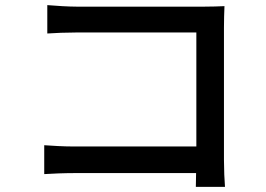

<svg xmlns="http://www.w3.org/2000/svg" viewBox="-20 -716 1040 751"><path d="M165 -696V-585C191 -587 242 -589 281 -589H748V-143H269C226 -143 182 -146 153 -148V-35C182 -37 232 -39 273 -39H747C747 -18 746 1 746 15H860C858 -7 856 -56 856 -91V-608C856 -634 857 -670 858 -692C840 -691 805 -690 778 -690H281C248 -690 200 -693 165 -696Z"/></svg>

Font: DAIFUKU Sans JP Medium
Style: Regular
Weight: 500
Designer: Original font ‘Source Han Sans JP’ : Ryoko NISHIZUKA  (kana, bopomofo & ideographs); Paul D. Hunt (Latin, Greek & Cyrill
Foundry: Daifuku
Version: Version 1.000